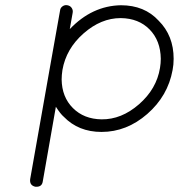

<svg xmlns="http://www.w3.org/2000/svg" viewBox="-20 -508 700 732"><path d="M115 204Q92 199 95 175L170 -249L209 -468Q210 -478 218.5 -484Q227 -490 237 -488Q248 -486 253.5 -477.5Q259 -469 257 -459L246 -397Q331 -486 441 -488Q531 -488 585 -429Q642 -372 642 -284Q642 -261 638 -241Q620 -142 541.5 -73.5Q463 -5 367 -5Q279 -5 223 -63Q211 -73 193 -101L143 184Q140 204 119 204ZM440 -439Q365 -439 298.5 -380.5Q232 -322 218 -241Q215 -221 215 -205Q216 -138 258 -96Q300 -54 367 -53Q443 -52 510 -110.5Q577 -169 590 -249Q593 -267 593 -284Q592 -353 550.5 -395.5Q509 -438 441 -439Z"/></svg>

Font: Quicksand
Style: Italic
Weight: 400
Italic angle: -12°
Designer: Andrew Paglinawan
Foundry: Andrew Paglinawan
Version: 1.002